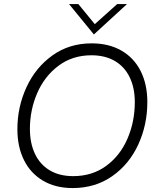

<svg xmlns="http://www.w3.org/2000/svg" viewBox="-20 -921 788 950"><path d="M66 -281.5Q66 -391.5 110.8 -489Q155.5 -586.5 239 -646.5Q322.5 -706.5 433.5 -706.5Q518 -706.5 580.2 -671Q642.5 -635.5 675.8 -569.8Q709 -504 709 -415.5Q709 -303.5 664.2 -206Q619.5 -108.5 535.5 -49.5Q451.5 9.5 339.5 9.5Q254.5 9.5 192.8 -27Q131 -63.5 98.5 -129.2Q66 -195 66 -281.5ZM342 -49.5Q436.5 -49.5 505.8 -100.5Q575 -151.5 611 -235.5Q647 -319.5 647 -415.5Q647 -486.5 621.5 -539Q596 -591.5 547.8 -619.5Q499.5 -647.5 432.5 -647.5Q338.5 -647.5 269.2 -595.5Q200 -543.5 164 -460Q128 -376.5 128 -283.5Q128 -213.5 152.5 -160.8Q177 -108 225.2 -78.8Q273.5 -49.5 342 -49.5ZM321.5 -901H367.5L449 -801.5L560 -901H608.5L444.5 -750.5Z"/></svg>

Font: HK Grotesk Light
Style: Italic
Weight: 300
Italic angle: -16°
Designer: Alfredo Marco Pradil
Foundry: Hanken Design Co.
Version: Version 3.001